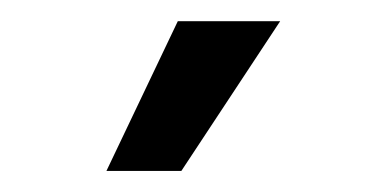

<svg xmlns="http://www.w3.org/2000/svg" viewBox="-20 -781 363 184"><path d="M82 -617.2 150.4 -760.7H248.5L153.8 -617.2Z"/></svg>

Font: Inter Variable
Style: Regular
Weight: 400
Designer: Rasmus Andersson
Foundry: rsms
Version: Version 4.001;git-9221beed3